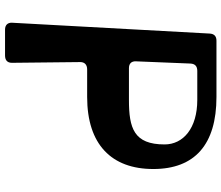

<svg xmlns="http://www.w3.org/2000/svg" viewBox="-80 -820 900 781"><g transform="rotate(90 370.5 -430.0)"><path d="M101 0H206C225 0 236 -9 236 -28L233 -306C233 -324 244 -334 263 -334H375C568 -334 668 -433 668 -603C668 -772 568 -860 375 -860H146C128 -860 118 -851 117 -832L73 -29C72 -11 82 0 101 0ZM258 -504C239 -504 229 -514 230 -533L239 -754C240 -773 250 -782 269 -782H387C502 -782 568 -725 568 -649C568 -524 502 -504 387 -504Z"/></g></svg>

Font: OpenDyslexic3
Style: Regular
Weight: 400
Designer: Abelardo Gonzalez
Version: Version 3.001;PS 003.001;hotconv 1.0.88;makeotf.lib2.5.64775